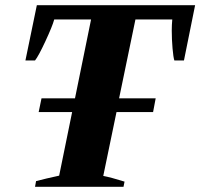

<svg xmlns="http://www.w3.org/2000/svg" viewBox="-20 -720 772 740"><path d="M732 -700 689 -487H652Q648 -499 645 -533.5Q642 -568 642 -602Q642 -625 644 -645H502L439 -341H580L570 -288H429L378 -42Q409 -36 460 -20L456 0H115L119 -22Q157 -32 208 -43L258 -288H129L140 -341H269L331 -645H189Q182 -619 155 -561Q128 -503 115 -487H78L122 -700Z"/></svg>

Font: Trirong ExtraBold
Style: Italic
Weight: 800
Italic angle: -12°
Designer: Katatrad Team
Foundry: CadsonDemak
Version: Version 1.001